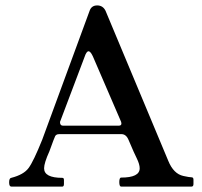

<svg xmlns="http://www.w3.org/2000/svg" viewBox="-20 -688 746 708"><path d="M427.7 -232.4Q427.7 -232.4 426.8 -238.3L322.3 -480.5Q313.5 -499 306.6 -499Q298.8 -499 292 -478.5L201.2 -238.3Q201.2 -224.6 211.9 -224.6H418Q427.7 -224.6 427.7 -232.4ZM426.8 -33.2Q495.1 -33.2 495.1 -67.4Q495.1 -82 484.4 -104Q473.6 -126 472.7 -128.9L454.1 -171.9Q445.3 -193.4 427.7 -193.4H198.2Q184.6 -193.4 181.6 -181.6Q180.7 -178.7 176.8 -169.9L162.1 -129.9Q142.6 -86.9 142.6 -67.4Q142.6 -32.2 210 -32.2Q215.8 -32.2 215.8 -24.4V-9.8Q215.8 0 210 0H21.5Q13.7 0 13.7 -15.6Q13.7 -31.2 21.5 -32.2Q67.4 -43.9 85.4 -68.4Q103.5 -92.8 135.7 -172.9L310.5 -648.4Q317.4 -668 338.4 -668Q359.4 -668 369.1 -648.4L600.6 -94.7Q620.1 -46.9 656.2 -39.1Q678.7 -34.2 686.5 -34.2Q693.4 -34.2 693.4 -25.4V-9.8Q693.4 0 686.5 0H426.8Q419.9 0 419.9 -16.6Q419.9 -33.2 426.8 -33.2Z"/></svg>

Font: Menaion Unicode
Style: Regular
Weight: 400
Designer: Aleksandr Andreev
Foundry: Ponomar Technologies, Inc.
Version: 2.0